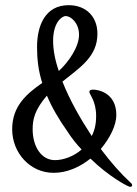

<svg xmlns="http://www.w3.org/2000/svg" viewBox="-20 -658 530 741"><path d="M483 46C448 14 408 -31 369 -83C405 -126 429 -175 429 -214C429 -303 354 -312 341 -312C332 -312 325 -311 325 -303C325 -293 351 -269 351 -210C351 -179 345 -154 334 -133C290 -200 249 -272 221 -343C289 -398 356 -439 356 -528C356 -592 314 -638 245 -638C153 -638 123 -557 123 -477C123 -429 128 -385 143 -338C80 -294 27 -247 27 -159C27 -69 95 9 187 9C239 9 288 -13 329 -46C400 23 467 58 476 61C478 62 480 63 482 63C487 63 490 61 490 57C490 54 488 50 483 46ZM192 -40C139 -40 106 -93 106 -159C106 -198 114 -234 161 -289C180 -244 206 -199 242 -148C258 -123 276 -101 295 -81C263 -53 223 -40 192 -40ZM185 -501C185 -569 217 -596 234 -596C253 -596 285 -570 285 -524C285 -478 247 -421 207 -384C192 -427 185 -466 185 -501Z"/></svg>

Font: Engagement
Style: Regular
Weight: 400
Designer: Astigmatic (AOETI)
Foundry: Astigmatic (AOETI)
Version: Version 1.000